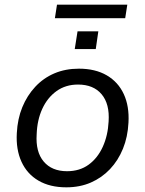

<svg xmlns="http://www.w3.org/2000/svg" viewBox="-20 -793 622 822"><path d="M264 9Q194 9 145 -19.5Q96 -48 72 -100.5Q48 -153 52 -223Q55 -284 75.5 -334Q96 -384 131 -421.5Q166 -459 213 -479Q260 -499 318 -499Q388 -499 437 -470.5Q486 -442 510 -390Q534 -338 530 -268Q527 -207 506.5 -156.5Q486 -106 451 -69Q416 -32 369 -11.5Q322 9 264 9ZM267 -60Q321 -60 359.5 -88Q398 -116 420 -164.5Q442 -213 445 -273Q450 -348 415 -389.5Q380 -431 314 -431Q261 -431 222 -403Q183 -375 161 -327Q139 -279 137 -218Q132 -143 167 -101.5Q202 -60 267 -60ZM215 -715 224 -773H525L516 -715ZM300 -583 312 -659H401L390 -583Z"/></svg>

Font: Nunito Sans 10pt
Style: Italic
Weight: 400
Italic angle: -9°
Designer: Vernon Adams
Foundry: Vernon Adams
Version: Version 3.101;gftools[0.9.27]